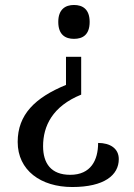

<svg xmlns="http://www.w3.org/2000/svg" viewBox="-20 -559 540 771"><path d="M277 -539C243 -539 214 -522 214 -471C214 -419 243 -403 277 -403C312 -403 340 -419 340 -471C340 -522 312 -539 277 -539ZM306 -331H245V-218C121 -167 51 -99 51 11C51 125 144 192 270 192C399 192 457 144 457 80C457 37 422 15 374 15C374 84 345 143 262 143C185 143 153 97 153 28C153 -52 190 -132 306 -179Z"/></svg>

Font: Noto Serif Thai
Style: Regular
Weight: 400
Designer: Monotype Design Team
Foundry: Monotype Imaging Inc.
Version: Version 1.901